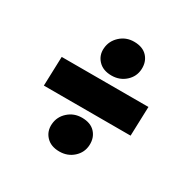

<svg xmlns="http://www.w3.org/2000/svg" viewBox="-137 -736 855 859"><g transform="rotate(30 291.0 -306.5)"><path d="M67 -231 72 -382H520L515 -231ZM274 -10Q230 -10 205.5 -36Q181 -62 184 -100Q187 -139 216.5 -165.5Q246 -192 287 -192Q332 -192 355.5 -166.5Q379 -141 377 -102Q375 -63 345.5 -36.5Q316 -10 274 -10ZM306 -421Q262 -421 237.5 -447Q213 -473 216 -510Q219 -549 248.5 -576Q278 -603 319 -603Q364 -603 387.5 -577.5Q411 -552 409 -513Q407 -474 377.5 -447.5Q348 -421 306 -421Z"/></g></svg>

Font: Literata Black
Style: Italic
Weight: 900
Italic angle: -2°
Designer: Latin by Veronika Burian and Jose Scaglione. Greek by Irene Vlachou. Cyrillic by Vera Evstafieva
Foundry: TypeTogether
Version: Version 3.002